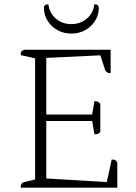

<svg xmlns="http://www.w3.org/2000/svg" viewBox="-20 -872 631 892"><path d="M76 0Q76 -22 92 -26L143 -38V-601L76 -616Q76 -628 79.5 -633Q83 -638 94 -641H494V-532Q473 -532 468 -548L446 -615L195 -603V-340H408L419 -402Q428 -402 434.5 -399.5Q441 -397 446 -389V-260Q441 -252 434 -250Q427 -248 419 -248L408 -310H195V-43L476 -26L499 -131Q512 -131 517 -127Q522 -123 525 -117V0ZM311 -716Q276 -716 247 -732Q218 -748 201 -775.5Q184 -803 184 -836Q184 -852 205 -852Q209 -812 239 -786Q269 -760 311 -760Q354 -760 384 -786Q414 -812 418 -852Q439 -852 439 -836Q439 -803 422 -775.5Q405 -748 376 -732Q347 -716 311 -716Z"/></svg>

Font: Petrona ExtraLight
Style: Regular
Weight: 200
Designer: Ringo R. Seeber
Foundry: Ringo R. Seeber
Version: Version 2.001; ttfautohint (v1.8.3)